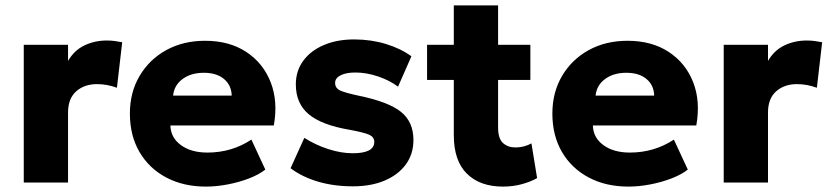

<svg xmlns="http://www.w3.org/2000/svg" viewBox="-20 -676 3076 711"><path d="M68 0V-510H232V-450.5Q255 -490 293 -508Q331 -526 375.5 -526Q392.5 -526 405.8 -524Q419 -522 432.5 -519.5L413 -351Q376.5 -364.5 339 -364.5Q292.5 -364.5 262.2 -337.8Q232 -311 232 -259.5V0Z M743 15Q659 15 595.5 -18.8Q532 -52.5 496.5 -113.2Q461 -174 461 -255.5Q461 -334 497 -395Q533 -456 595.8 -490.5Q658.5 -525 739.5 -525Q829 -525 891.8 -483.8Q954.5 -442.5 982.2 -371.8Q1010 -301 994 -211.5H611Q612 -166.5 649.8 -138.8Q687.5 -111 748 -111Q838 -111 911 -159L962.5 -48Q939 -29.5 902 -15.2Q865 -1 823 7Q781 15 743 15ZM621 -322H838Q837 -360.5 809.5 -383.5Q782 -406.5 735 -406.5Q687.5 -406.5 656.2 -383.5Q625 -360.5 621 -322Z M1287 14Q1216 14 1157.2 -3.5Q1098.5 -21 1056 -53L1107 -165.5Q1148.5 -139 1196 -123.8Q1243.5 -108.5 1286 -108.5Q1366 -108.5 1366 -150.5Q1366 -168.5 1347.2 -177Q1328.5 -185.5 1274 -195.5Q1171 -213 1123.2 -253Q1075.5 -293 1075.5 -363.5Q1075.5 -413.5 1103 -451Q1130.5 -488.5 1179.2 -509.2Q1228 -530 1291.5 -530Q1353.5 -530 1408.8 -513.2Q1464 -496.5 1503.5 -467.5L1454 -355Q1423 -378.5 1379.8 -393Q1336.5 -407.5 1296 -407.5Q1262 -407.5 1241.5 -397.2Q1221 -387 1221 -369Q1221 -350 1239 -341.2Q1257 -332.5 1311 -321Q1419.5 -298.5 1465.2 -261.5Q1511 -224.5 1511 -157.5Q1511 -105.5 1482.8 -67Q1454.5 -28.5 1404.2 -7.2Q1354 14 1287 14Z M1842.5 15Q1757.5 15 1709 -32.8Q1660.5 -80.5 1660.5 -175.5V-380H1561.5V-510H1660.5V-656H1824.5V-510H1944V-380H1824.5V-204Q1824.5 -163 1842.5 -146.5Q1860.5 -130 1889 -130Q1920.5 -130 1948 -145L1969 -16.5Q1945.5 -3 1912.5 6Q1879.5 15 1842.5 15Z M2307.5 15Q2223.5 15 2160 -18.8Q2096.5 -52.5 2061 -113.2Q2025.5 -174 2025.5 -255.5Q2025.5 -334 2061.5 -395Q2097.5 -456 2160.2 -490.5Q2223 -525 2304 -525Q2393.5 -525 2456.2 -483.8Q2519 -442.5 2546.8 -371.8Q2574.5 -301 2558.5 -211.5H2175.5Q2176.5 -166.5 2214.2 -138.8Q2252 -111 2312.5 -111Q2402.5 -111 2475.5 -159L2527 -48Q2503.5 -29.5 2466.5 -15.2Q2429.5 -1 2387.5 7Q2345.5 15 2307.5 15ZM2185.5 -322H2402.5Q2401.5 -360.5 2374 -383.5Q2346.5 -406.5 2299.5 -406.5Q2252 -406.5 2220.8 -383.5Q2189.5 -360.5 2185.5 -322Z M2660 0V-510H2824V-450.5Q2847 -490 2885 -508Q2923 -526 2967.5 -526Q2984.5 -526 2997.8 -524Q3011 -522 3024.5 -519.5L3005 -351Q2968.5 -364.5 2931 -364.5Q2884.5 -364.5 2854.2 -337.8Q2824 -311 2824 -259.5V0Z"/></svg>

Font: Geologica
Style: Bold
Weight: 700
Designer: Sindre Bremnes, Frode Helland
Foundry: Monokrom Skriftforlag AS
Version: Version 1.010; ttfautohint (v1.8.4.7-5d5b);gftools[0.9.28]